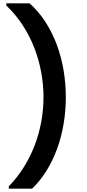

<svg xmlns="http://www.w3.org/2000/svg" viewBox="-20 -944 525 1161"><path d="M174 197C305 71 378 -135 378 -356C378 -578 305 -793 159 -924H18V-911C170 -767 243 -556 243 -356C243 -156 170 42 33 183V197Z"/></svg>

Font: Malmofest SemiBold
Style: Regular
Weight: 600
Designer: Jonny Pinhorn (Poppins), Kolossal
Version: Version 1.004;Glyphs 3.1.2 (3151)